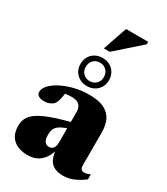

<svg xmlns="http://www.w3.org/2000/svg" viewBox="-225 -1019 986 1132"><g transform="rotate(30 268.0 -452.5)"><path d="M297 -287 295.5 -245Q265 -236 246 -226.2Q227 -216.5 217 -205.2Q207 -194 203.5 -180.8Q200 -167.5 200 -152Q200 -118.5 210.8 -104.5Q221.5 -90.5 241 -90.5Q252 -90.5 260.8 -96.5Q269.5 -102.5 274.2 -114Q279 -125.5 279 -141.5V-352.5Q279 -380.5 262.8 -397Q246.5 -413.5 212 -413.5Q195.5 -413.5 181.5 -412Q167.5 -410.5 156.5 -407.5L171 -445.5Q166.5 -407 162.2 -385.2Q158 -363.5 153.5 -352.5Q149 -341.5 143 -334.5Q135 -324 118.5 -316.8Q102 -309.5 82 -309.5Q55 -309.5 41.8 -318.5Q28.5 -327.5 28.5 -343.5Q28.5 -367.5 50.5 -391Q72.5 -414.5 110.2 -433.8Q148 -453 195.5 -464.8Q243 -476.5 293.5 -476.5Q361 -476.5 399.2 -456.2Q437.5 -436 452.8 -400.5Q468 -365 468 -319V-95.5Q468 -85 471 -77.8Q474 -70.5 480.2 -67Q486.5 -63.5 495.5 -63.5Q504.5 -63.5 514.5 -66Q524.5 -68.5 535.5 -75V-40Q503 -15 468.2 0Q433.5 15 397 15Q356.5 15 332 0.5Q307.5 -14 296.5 -41.8Q285.5 -69.5 284 -108.5L291.5 -106Q280.5 -63.5 261 -37Q241.5 -10.5 215 2Q188.5 14.5 155 14.5Q92.5 14.5 57 -17Q21.5 -48.5 21.5 -109Q21.5 -137 32.5 -160.2Q43.5 -183.5 72.8 -204.2Q102 -225 156.2 -245.2Q210.5 -265.5 297 -287ZM254 -703.5Q296 -703.5 323.5 -676.8Q351 -650 351 -608Q351 -567 323.5 -540Q296 -513 254 -513Q212 -513 184.5 -540Q157 -567 157 -608Q157 -650 184.5 -676.8Q212 -703.5 254 -703.5ZM254 -546.5Q280.5 -546.5 298 -563.8Q315.5 -581 315.5 -608Q315.5 -636.5 298 -654.2Q280.5 -672 254 -672Q227.5 -672 210 -654.2Q192.5 -636.5 192.5 -608Q192.5 -581 210 -563.8Q227.5 -546.5 254 -546.5ZM230.5 -755.5 287 -920H438V-903.5L271 -755.5Z"/></g></svg>

Font: Newsreader 36pt ExtraBold
Style: Regular
Weight: 800
Designer: Hugues Gentile
Foundry: Production Type
Version: Version 1.003